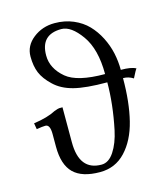

<svg xmlns="http://www.w3.org/2000/svg" viewBox="-107 -781 761 876"><g transform="rotate(-15 273.5 -343.0)"><path d="M395 -414.1Q395 -532.2 347.9 -598.1Q300.8 -664.1 254.9 -664.1Q156.7 -664.1 157.2 -564.9Q157.2 -503.9 212.9 -457Q264.2 -414.1 395 -414.1ZM92.8 -151.9V-211.9Q92.8 -256.8 70.8 -256.8Q56.6 -256.8 28.8 -252L23.9 -280.8Q90.8 -290.5 128.9 -311Q147 -317.9 152.8 -317.9H168V-152.8Q168 -19 272.9 -19Q307.1 -19 332.5 -57.6Q357.9 -96.2 370.4 -155Q382.8 -213.9 388.9 -269.5Q395 -325.2 395 -375Q293.9 -375 238 -389.4Q182.1 -403.8 147.9 -437Q113.8 -469.2 100.3 -501.7Q86.9 -534.2 86.9 -579.1Q86.9 -629.9 130.4 -664.1Q173.8 -698.2 231.9 -698.2Q279.8 -698.2 319.8 -681.2Q359.9 -664.1 387 -636Q414.1 -607.9 433.1 -570.6Q452.1 -533.2 460.7 -493.7Q469.2 -454.1 469.2 -414.1Q519 -414.1 540 -401.9Q535.2 -397 517.1 -360.8Q495.1 -375 469.2 -375Q469.2 -261.2 448 -176Q426.8 -90.8 378.4 -39.3Q330.1 12.2 257.8 12.2Q172.9 12.2 132.8 -27.3Q92.8 -66.9 92.8 -151.9Z"/></g></svg>

Font: Linux Libertine Display
Style: Regular
Weight: 400
Designer: Philipp H. Poll
Foundry: Philipp H. Poll
Version: Version 5.0.9